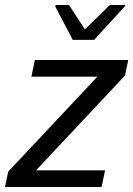

<svg xmlns="http://www.w3.org/2000/svg" viewBox="-27 -751 535 771"><path d="M195 -725 265 -591H351L474 -725L476 -731H414L314 -633L250 -731H196ZM6 -62 -7 0H381L395 -67H118L475 -448L488 -510H113L99 -443H364Z"/></svg>

Font: Saira UNSAM
Style: Italic
Weight: 400
Italic angle: -12°
Designer: Hector Gatti with collaboration of the Omnibus-Type team
Foundry: Omnibus-Type
Version: Version 0.072;PS 000.072;hotconv 1.0.88;makeotf.lib2.5.64775